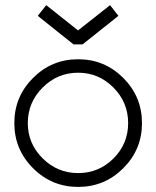

<svg xmlns="http://www.w3.org/2000/svg" viewBox="-20 -714 611 752"><path d="M285.2 -595.2H286.1L411.1 -693.8L443.8 -651.9L303.2 -540H268.1L127.9 -651.9L161.1 -693.8ZM88.9 -231.9Q88.9 -151.4 147 -93.8Q205.1 -36.1 286.1 -36.1Q367.2 -36.1 424.6 -93.5Q481.9 -150.9 481.9 -231.9Q481.9 -313 424.3 -371.1Q366.7 -429.2 286.1 -429.2Q205.1 -429.2 147 -371.1Q88.9 -313 88.9 -231.9ZM109.4 -408.7Q182.6 -481.9 286.1 -481.9Q389.6 -481.9 462.9 -408.7Q536.1 -335.4 536.1 -231.9Q536.1 -128.4 462.9 -55.2Q389.6 18.1 286.1 18.1Q182.6 18.1 109.4 -55.2Q36.1 -128.4 36.1 -231.9Q36.1 -335.4 109.4 -408.7Z"/></svg>

Font: Rawengulk
Style: Demibold
Weight: 600
Version: Version 0.92